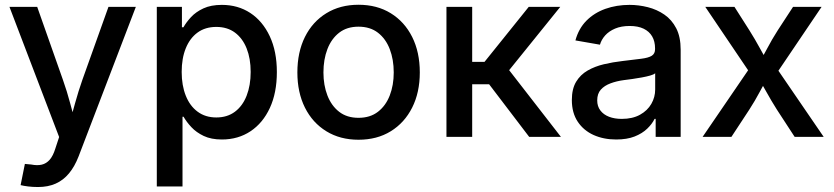

<svg xmlns="http://www.w3.org/2000/svg" viewBox="-20 -564 3436 791"><path d="M64.9 198.7 82.5 111.3 108.9 113.8Q133.3 118.7 152.1 114.3Q170.9 109.9 184.8 94Q198.7 78.1 208 47.9L223.6 0.5L19 -535.6H133.3L239.3 -234.9Q256.3 -187 268.8 -139.6Q281.2 -92.3 294.4 -44.9H263.2Q276.4 -92.3 289.6 -139.9Q302.7 -187.5 319.3 -234.9L426.8 -535.6H539.6L303.7 80.6Q287.6 122.1 264.4 150.1Q241.2 178.2 209.5 192.4Q177.7 206.5 136.7 206.5Q114.3 206.5 95.5 204.1Q76.7 201.7 64.9 198.7Z M626 204.1V-535.6H729.5V-451.7H735.8Q747.6 -472.7 767.3 -493.9Q787.1 -515.1 818.1 -529.5Q849.1 -543.9 894 -543.9Q960.4 -543.9 1011.2 -510.5Q1062 -477.1 1091.3 -414.8Q1120.6 -352.5 1120.6 -267.1Q1120.6 -181.6 1091.8 -119.4Q1063 -57.1 1012 -23.2Q960.9 10.7 894 10.7Q850.1 10.7 819.3 -3.9Q788.6 -18.6 768.6 -40Q748.5 -61.5 736.3 -83H731.9V204.1ZM871.1 -80.1Q916.5 -80.1 948 -103.8Q979.5 -127.4 996.1 -169.9Q1012.7 -212.4 1012.7 -267.6Q1012.7 -322.8 996.1 -364.5Q979.5 -406.2 948 -429.7Q916.5 -453.1 871.1 -453.1Q825.7 -453.1 793.9 -429.9Q762.2 -406.7 745.4 -365.2Q728.5 -323.7 728.5 -267.6Q728.5 -211.9 745.4 -169.7Q762.2 -127.4 794.2 -103.8Q826.2 -80.1 871.1 -80.1Z M1457 11.7Q1381.3 11.7 1324.5 -23.2Q1267.6 -58.1 1236.3 -120.6Q1205.1 -183.1 1205.1 -265.6Q1205.1 -349.1 1236.3 -411.9Q1267.6 -474.6 1324.5 -509.5Q1381.3 -544.4 1457 -544.4Q1533.2 -544.4 1589.8 -509.5Q1646.5 -474.6 1678 -411.9Q1709.5 -349.1 1709.5 -265.6Q1709.5 -183.1 1678 -120.6Q1646.5 -58.1 1589.8 -23.2Q1533.2 11.7 1457 11.7ZM1457 -78.6Q1504.9 -78.6 1537.1 -103.5Q1569.3 -128.4 1585.7 -170.7Q1602.1 -212.9 1602.1 -265.6Q1602.1 -318.8 1585.7 -361.6Q1569.3 -404.3 1537.1 -429.2Q1504.9 -454.1 1457 -454.1Q1409.2 -454.1 1377.2 -429.2Q1345.2 -404.3 1328.9 -361.8Q1312.5 -319.3 1312.5 -265.6Q1312.5 -212.9 1328.9 -170.7Q1345.2 -128.4 1377.2 -103.5Q1409.2 -78.6 1457 -78.6Z M1819.3 0V-535.6H1925.3V-309.1H1976.1L2158.2 -535.6H2288.1L2077.6 -274.9L2291 0H2160.2L1995.1 -216.8H1925.3V0Z M2518.6 10.7Q2466.8 10.7 2425.5 -7.8Q2384.3 -26.4 2360.1 -62.7Q2335.9 -99.1 2335.9 -151.9Q2335.9 -197.8 2353.5 -227.1Q2371.1 -256.3 2400.9 -273.4Q2430.7 -290.5 2467.8 -299.3Q2504.9 -308.1 2543.9 -312.5Q2592.3 -318.4 2621.8 -322Q2651.4 -325.7 2665 -334.2Q2678.7 -342.8 2678.7 -361.3V-364.7Q2678.7 -393.6 2666.7 -414.1Q2654.8 -434.6 2631.6 -445.8Q2608.4 -457 2574.2 -457Q2539.6 -457 2514.2 -446.3Q2488.8 -435.5 2473.1 -418Q2457.5 -400.4 2451.7 -379.9L2350.6 -397.5Q2363.8 -446.3 2396 -478.8Q2428.2 -511.2 2474.1 -527.6Q2520 -543.9 2573.7 -543.9Q2611.3 -543.9 2648.9 -534.4Q2686.5 -524.9 2717 -503.9Q2747.6 -482.9 2765.9 -447.5Q2784.2 -412.1 2784.2 -359.4V0H2681.2V-74.2H2676.8Q2666.5 -53.2 2646.2 -33.7Q2626 -14.2 2594.5 -1.7Q2563 10.7 2518.6 10.7ZM2541.5 -74.2Q2585.9 -74.2 2616.7 -91.3Q2647.5 -108.4 2663.3 -136Q2679.2 -163.6 2679.2 -195.3V-262.2Q2673.3 -256.8 2658.4 -252.7Q2643.6 -248.5 2624 -244.9Q2604.5 -241.2 2584.7 -238.5Q2564.9 -235.8 2549.8 -233.9Q2520.5 -230 2495.4 -220.7Q2470.2 -211.4 2455.3 -194.8Q2440.4 -178.2 2440.4 -150.4Q2440.4 -126 2453.4 -108.9Q2466.3 -91.8 2489 -83Q2511.7 -74.2 2541.5 -74.2Z M2874.5 0 3088.4 -313 3087.9 -236.3 2885.7 -535.6H3005.9L3067.4 -439Q3091.3 -400.9 3110.4 -365.7Q3129.4 -330.6 3149.4 -296.9H3102.5Q3123 -330.6 3141.4 -365.7Q3159.7 -400.9 3184.1 -439L3247.1 -535.6H3364.7L3161.1 -234.4L3161.6 -309.6L3373.5 0H3253.9L3180.7 -112.3Q3157.2 -149.4 3138.4 -183.6Q3119.6 -217.8 3099.6 -250H3146.5Q3127 -217.8 3108.9 -183.6Q3090.8 -149.4 3066.9 -112.3L2993.2 0Z"/></svg>

Font: Inter 20pt Medium
Style: Regular
Weight: 500
Version: Version 4.001;git-66647c0bb